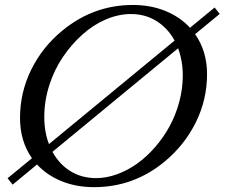

<svg xmlns="http://www.w3.org/2000/svg" viewBox="-20 -755 909 777"><path d="M517.6 -734.9Q589.8 -734.9 649.2 -710.7Q708.5 -686.5 749 -642.6L848.6 -724.6L869.1 -698.7L769.5 -616.7Q817.9 -547.9 817.9 -455.1Q817.9 -351.6 772.5 -260Q727.1 -168.5 647.5 -102.1Q522 2.4 360.8 2.4Q289.1 2.4 229.7 -21.5Q170.4 -45.4 129.9 -89.4L31.2 -7.8L10.7 -33.7L109.4 -114.7Q61 -183.6 61 -277.3Q61 -380.9 106.2 -472.7Q151.4 -564.5 231.4 -630.4Q357.9 -734.9 517.6 -734.9ZM509.8 -698.2Q459.5 -698.2 408.2 -676.3Q356.9 -654.3 312.7 -614.5Q268.6 -574.7 233.9 -523.4Q199.2 -472.2 179.2 -409.2Q159.2 -346.2 159.2 -282.2Q159.2 -220.7 178.2 -171.9L686.5 -590.8Q659.2 -641.1 613.5 -669.7Q567.9 -698.2 509.8 -698.2ZM719.7 -449.7Q719.7 -508.3 700.7 -559.6L192.4 -140.6Q219.7 -90.3 265.1 -62.3Q310.5 -34.2 368.7 -34.2Q410.6 -34.2 453.6 -49.8Q496.6 -65.4 535.2 -93Q573.7 -120.6 607.9 -159.9Q642.1 -199.2 666.7 -244.6Q691.4 -290 705.6 -343.3Q719.7 -396.5 719.7 -449.7Z"/></svg>

Font: Flanker
Style: Italic
Weight: 400
Italic angle: -12°
Designer: Flanker
Version: Version 2.027